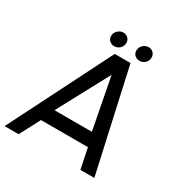

<svg xmlns="http://www.w3.org/2000/svg" viewBox="-218 -989 1103 1143"><g transform="rotate(30 334.0 -418.0)"><path d="M322.5 -700H431L586.5 0H490.5L462 -139.5H139L66 0H-30.5ZM179.5 -230.5H436.5L368.5 -583ZM296.5 -738Q275.5 -738 262 -751.8Q248.5 -765.5 250.5 -787Q252 -807 268 -821.5Q284 -836 305 -836Q325.5 -836 338.5 -821.5Q351.5 -807 350 -787Q348 -765.5 332.5 -751.8Q317 -738 296.5 -738ZM470 -738Q449 -738 435.5 -751.8Q422 -765.5 424 -787Q425.5 -807 441.5 -821.5Q457.5 -836 478.5 -836Q499 -836 512 -821.5Q525 -807 523.5 -787Q521.5 -765.5 506 -751.8Q490.5 -738 470 -738Z"/></g></svg>

Font: Urbanist Medium
Style: Italic
Weight: 500
Italic angle: -8°
Designer: Corey Hu
Foundry: Corey Hu
Version: Version 1.330; ttfautohint (v1.8.4.7-5d5b)